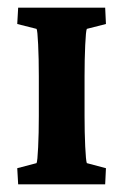

<svg xmlns="http://www.w3.org/2000/svg" viewBox="-20 -480 322 500"><path d="M27.3 0 24.9 -42 75.2 -55.2Q77.6 -60.1 79.3 -96.2Q81.1 -132.3 81.1 -177.7V-281.7Q81.1 -328.1 79.3 -364.7Q77.6 -401.4 75.2 -404.8L24.9 -417.5L27.3 -460H253.9L255.9 -417.5L206.1 -404.8Q203.6 -399.9 201.9 -362.5Q200.2 -325.2 200.2 -281.7V-177.7Q200.2 -135.3 201.9 -98.6Q203.6 -62 206.1 -55.2L255.9 -42L253.9 0Z"/></svg>

Font: Lateef ExtraBold
Style: Regular
Weight: 800
Designer: SIL International
Foundry: SIL International
Version: Version 4.200